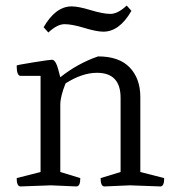

<svg xmlns="http://www.w3.org/2000/svg" viewBox="-20 -671 636 691"><path d="M485 -52 571 -30Q571 0 557 0L448 -4L356 0Q342 0 342 -30L414 -52V-319Q414 -409 329 -409Q276 -409 216 -371Q197 -324 197 -294V-52L269 -30Q269 0 255 0L163 -4L54 0Q40 0 40 -30L126 -52V-398H54Q40 -398 40 -435Q40 -437 99.5 -446.5Q159 -456 167 -456Q175 -456 181.5 -443.5Q188 -431 197 -393Q260 -443 333 -468Q409 -468 447 -428Q485 -388 485 -322ZM436 -651 453 -632Q410 -557 352 -557Q328 -557 283.5 -570.5Q239 -584 212.5 -584Q186 -584 154 -554L137 -573Q180 -648 238 -648Q262 -648 306.5 -634.5Q351 -621 377.5 -621Q404 -621 436 -651Z"/></svg>

Font: Mate
Style: Regular
Weight: 400
Designer: Eduardo Rodriguez Tunni
Foundry: Eduardo Rodriguez Tunni
Version: Version 1.002